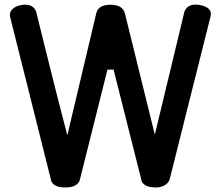

<svg xmlns="http://www.w3.org/2000/svg" viewBox="-20 -819 959 847"><path d="M25 -743Q20 -763 33.5 -777.5Q47 -792 74 -797Q130 -806 142 -760L141 -761L186 -580Q229 -406 277 -222L405 -762Q414 -798 468 -798Q521 -798 531 -760L663 -225L792 -761L791 -760Q804 -807 861 -797Q921 -786 908 -743L728 -26V-27Q723 -11 706 -1.5Q689 8 669 8Q612 8 603 -25L604 -24L481 -512H454L332 -25Q322 8 266 8Q214 8 204 -26L205 -25Z"/></svg>

Font: Gugi Cyrillic
Style: Regular
Weight: 400
Foundry: TAE System & Typefaces Co.
Version: Version 3.10 September 15, 2020